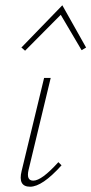

<svg xmlns="http://www.w3.org/2000/svg" viewBox="-20 -703 346 727"><path d="M216 -683 306 -523 289 -513 210 -647 75 -511 61 -523ZM94 4Q47 4 62 -56L147 -408H172L88 -59Q79 -19 106 -19Q138 -19 201 -89L213 -77Q140 4 94 4Z"/></svg>

Font: EauTestText Extralight
Style: Italic
Weight: 250
Italic angle: -12°
Designer: Christian Thalmann (Catharsis Fonts)
Version: Version 0.001;PS 000.001;hotconv 1.0.88;makeotf.lib2.5.64775